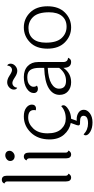

<svg xmlns="http://www.w3.org/2000/svg" viewBox="517 -1311 1037 2111"><g transform="rotate(-90 1035.5 -255.5)"><path d="M159 -698V-51Q159 -29 182 -21Q166 8 140 8Q96 8 96 -49V-694Q96 -716 73 -726Q85 -754 114 -754Q159 -754 159 -698Z M383 -716Q405 -716 419 -703.5Q433 -691 433 -669Q433 -647 414.5 -630Q396 -613 373 -613Q350 -613 335.5 -626.5Q321 -640 321 -662.5Q321 -685 341 -700.5Q361 -716 383 -716ZM413 -455V-51Q413 -29 436 -21Q420 8 394 8Q350 8 350 -49V-452Q350 -475 327 -483Q341 -512 368 -512Q413 -512 413 -455Z M558 -229Q558 -356 632.5 -434Q707 -512 811 -512Q872 -512 906.5 -485.5Q941 -459 941 -423Q941 -402 929 -390Q917 -378 902 -378Q887 -378 878 -381Q881 -388 881 -402Q881 -464 798 -464Q731 -464 678 -408Q625 -352 625 -251.5Q625 -151 672 -101Q719 -51 786 -51Q871 -51 924 -101Q934 -91 934 -76Q934 -50 888.5 -22Q843 6 785 8L763 70Q768 69 779 69Q822 69 853 89.5Q884 110 884 147.5Q884 185 845.5 214Q807 243 745.5 243Q684 243 643.5 219Q603 195 603 167Q603 155 613 145Q664 194 734 194Q818 194 818 144Q818 106 755 106H736Q712 106 712 87Q712 79 716 68L739 4Q663 -10 610.5 -70.5Q558 -131 558 -229Z M1127 -585Q1106 -593 1106 -621.5Q1106 -650 1130 -672.5Q1154 -695 1187.5 -695Q1221 -695 1261 -668.5Q1301 -642 1321 -642Q1341 -642 1354.5 -656Q1368 -670 1371 -695Q1391 -685 1391 -657Q1391 -629 1367 -606.5Q1343 -584 1311.5 -584Q1280 -584 1240 -611Q1200 -638 1179.5 -638Q1159 -638 1144 -623.5Q1129 -609 1127 -585ZM1116 -125Q1116 -48 1202 -48Q1288 -48 1345 -124V-249Q1229 -243 1172.5 -209Q1116 -175 1116 -125ZM1409 -356V-80Q1409 -28 1456 -26Q1443 8 1411 8Q1345 8 1345 -77Q1287 8 1187 8Q1127 8 1087.5 -26Q1048 -60 1048 -119Q1048 -193 1121 -238Q1194 -283 1345 -288V-339Q1345 -409 1321 -441.5Q1297 -474 1243 -474Q1189 -474 1163 -453Q1137 -432 1137 -406.5Q1137 -381 1150 -368Q1133 -357 1114 -357Q1095 -357 1081.5 -369Q1068 -381 1068 -403Q1068 -448 1118 -480Q1168 -512 1244 -512Q1320 -512 1364.5 -469.5Q1409 -427 1409 -356Z M1622 -269Q1622 -151 1672.5 -96.5Q1723 -42 1797.5 -42Q1872 -42 1914 -92Q1956 -142 1956 -235Q1956 -354 1906.5 -407.5Q1857 -461 1782.5 -461Q1708 -461 1665 -412Q1622 -363 1622 -269ZM1625.5 -444Q1695 -512 1790 -512Q1885 -512 1953.5 -443Q2022 -374 2022 -251.5Q2022 -129 1953.5 -60.5Q1885 8 1790 8Q1695 8 1625.5 -60.5Q1556 -129 1556 -252.5Q1556 -376 1625.5 -444Z"/></g></svg>

Font: Laila Light
Style: Regular
Weight: 300
Designer: Hitesh Malaviya
Foundry: Indian Type Foundry
Version: Version 1.302;PS 1.0;hotconv 1.0.78;makeotf.lib2.5.61930; tt